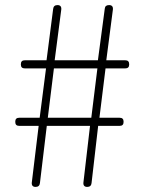

<svg xmlns="http://www.w3.org/2000/svg" viewBox="-20 -735 561 755"><path d="M320 -120 308 -17C307 -6 312 0 323 0C333 0 339 -5 340 -15L366 -240H450C461 -240 466 -245 466 -256C466 -267 461 -272 450 -272H371L395 -466H472C483 -466 488 -471 488 -482C488 -493 483 -498 472 -498H398L424 -698C425 -709 420 -715 409 -715C399 -715 393 -711 392 -701L365 -498H195L221 -698C222 -709 217 -715 206 -715C196 -715 190 -710 189 -700L163 -498H78C67 -498 62 -493 62 -482C62 -471 67 -466 78 -466H161L136 -272H56C45 -272 40 -267 40 -256C40 -245 45 -240 56 -240H132L105 -17C104 -6 109 0 120 0C130 0 136 -5 137 -15L164 -240H249H334ZM351 -369 339 -272H168L192 -466H277H363Z"/></svg>

Font: GenSenRounded2 TW EL
Style: Regular
Weight: 250
Version: Version 2.100;PS 2.1;hotconv 16.6.51;makeotf.lib2.5.65220 DE